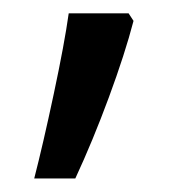

<svg xmlns="http://www.w3.org/2000/svg" viewBox="-20 -136 285 285"><path d="M170.9 -116.2 178.2 -105Q165.5 -56.2 141.6 8.5Q117.7 73.2 91.8 128.9H30.8Q43.9 78.1 59.8 3.4Q75.7 -71.3 82 -116.2Z"/></svg>

Font: f02075841
Style: Regular
Weight: 400
Foundry: Ascender Corporation
Version: Version 1.10